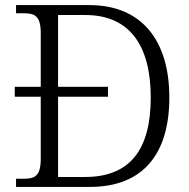

<svg xmlns="http://www.w3.org/2000/svg" viewBox="-20 -734 744 754"><path d="M43 0H333C544 0 645 -132 645 -351C645 -578 534 -714 331 -714H43V-682H72C116 -682 140 -672 140 -604V-393H38V-354H140V-111C140 -42 117 -32 71 -32H43ZM314 -39H208V-354H404V-393H208V-675H315C490 -675 572 -554 572 -351C572 -147 491 -39 314 -39Z"/></svg>

Font: Noto Serif Lao Light
Style: Regular
Weight: 300
Designer: Monotype Design Team
Foundry: Monotype Imaging Inc.
Version: Version 2.003